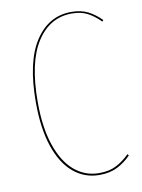

<svg xmlns="http://www.w3.org/2000/svg" viewBox="-81 -746 598 811"><g transform="rotate(-10 218.5 -340.5)"><path d="M409 -633 404 -627Q377 -654 349.5 -668.5Q322 -683 282 -683Q188 -683 132 -596.5Q76 -510 76 -339Q76 -230 102 -153.5Q128 -77 174 -38Q220 1 280 1Q324 1 354.5 -15Q385 -31 411 -57L416 -51Q390 -24 357.5 -7.5Q325 9 280 9Q217 9 169 -31Q121 -71 94.5 -149Q68 -227 68 -339Q68 -513 126 -601.5Q184 -690 281 -690Q323 -690 352.5 -675Q382 -660 409 -633Z"/></g></svg>

Font: Fira Sans Compressed Eight
Style: Regular
Weight: 100
Width: 1
Designer: bBox Type GmbH & Carrois Corporate GbR & Edenspiekermann AG
Foundry: bBox Type GmbH & Carrois Corporate GbR & Edenspiekermann AG
Version: Version 4.301